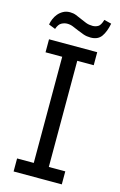

<svg xmlns="http://www.w3.org/2000/svg" viewBox="-123 -859 569 912"><g transform="rotate(15 161.0 -403.5)"><path d="M42 0V-64H124V-586H42V-650H279V-586H198V-64H279V0ZM308 -798Q300 -757 283 -733Q266 -709 230 -709Q211 -709 195 -714.5Q179 -720 164 -726.5Q149 -733 135.5 -738.5Q122 -744 107 -744Q93 -744 79 -736.5Q65 -729 57 -705L24 -718Q26 -731 32 -745.5Q38 -760 48 -772Q58 -784 72.5 -792Q87 -800 106 -800Q122 -800 136 -794.5Q150 -789 164 -782.5Q178 -776 192.5 -770.5Q207 -765 225 -765Q239 -765 251.5 -772Q264 -779 272 -807Z"/></g></svg>

Font: Zilla Slab Regular
Style: Regular
Weight: 400
Designer: Typotheque.com
Foundry: Typotheque type foundry
Version: Version 1.0; 2017